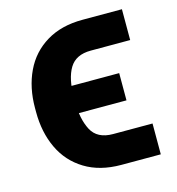

<svg xmlns="http://www.w3.org/2000/svg" viewBox="-86 -605 632 687"><g transform="rotate(-15 230.0 -261.5)"><path d="M426.5 -107V7.2H280.4Q201.5 7.2 145.9 -26.8Q90.4 -60.7 62.5 -120Q34.6 -179.2 34.6 -254.6V-269.2Q34.6 -344.6 62.7 -403.9Q90.8 -463.2 146.4 -496.7Q201.9 -530.3 280.4 -530.3H426.5V-416.1H280.4Q224.9 -416.1 201.8 -377.8Q178.7 -339.4 178.7 -269.2V-254.6Q178.7 -190 200.4 -148.5Q222.1 -107 280.4 -107ZM357.9 -211.1H124.7V-312H357.9Z"/></g></svg>

Font: Pretendard GOV Variable
Style: Regular
Weight: 400
Designer: Base glyphs from Inter by Rasmus Andersson; Hangul glyphs from Noto Sans CJK(Source Han Sans) by Jang Soo-young and Kang
Foundry: Kil Hyung-jin
Version: Version 1.307;Glyphs 3.2 (3192)